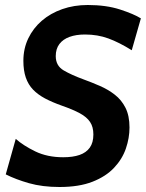

<svg xmlns="http://www.w3.org/2000/svg" viewBox="-20 -734 584 768"><path d="M218 14Q149.5 14 96 -1.2Q42.5 -16.5 3 -36.5L43 -178.5Q73.5 -151.5 121.5 -128.2Q169.5 -105 233 -105Q271.5 -105 298.2 -114.2Q325 -123.5 339.2 -143.5Q353.5 -163.5 353.5 -196Q353.5 -226.5 340.2 -246.2Q327 -266 299.2 -281Q271.5 -296 227 -311.5Q189 -325 160.2 -340.2Q131.5 -355.5 112.2 -375.5Q93 -395.5 83.2 -423.8Q73.5 -452 73.5 -491Q73.5 -539.5 93 -580.2Q112.5 -621 147.2 -651Q182 -681 229 -697.5Q276 -714 331 -714Q405 -714 460.2 -696Q515.5 -678 543.5 -660.5L507 -533Q456.5 -564.5 413.5 -580.2Q370.5 -596 320 -596Q284.5 -596 258.2 -586.5Q232 -577 217.5 -557.8Q203 -538.5 203 -509.5Q203 -471 234.5 -452.5Q266 -434 314 -416.5Q347 -404.5 379.8 -390.2Q412.5 -376 439.2 -355.2Q466 -334.5 482 -302.8Q498 -271 498 -224Q498 -182 483.5 -139.8Q469 -97.5 436.2 -62.8Q403.5 -28 349.8 -7Q296 14 218 14Z"/></svg>

Font: Cabin
Style: Bold Italic
Weight: 700
Width: 4
Italic angle: -10°
Designer: Pablo Impallari
Foundry: Pablo Impallari. http://www.impallari.com Igino Marini. http://www.ikern.com
Version: Version 3.001